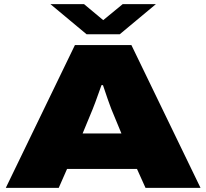

<svg xmlns="http://www.w3.org/2000/svg" viewBox="-20 -905 994 925"><path d="M8 0 341 -688H613L946 0H681L640 -91H303L263 0ZM378 -262H565L517 -378Q514 -386 509 -399.5Q504 -413 498 -430Q492 -447 486.5 -464Q481 -481 476 -495H469Q463 -478 455 -456Q447 -434 439.5 -413Q432 -392 426 -378ZM223 -885H385L512 -779H442L571 -885H731L557 -740H397Z"/></svg>

Font: Archivo Expanded Black
Style: Regular
Weight: 900
Width: 7
Designer: Hector Gatti
Foundry: Omnibus-Type
Version: Version 2.001